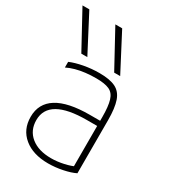

<svg xmlns="http://www.w3.org/2000/svg" viewBox="-194 -889 888 997"><g transform="rotate(30 250.0 -390.0)"><path d="M121 -570 1 -790H42L157 -570ZM318 -570 198 -790H239L354 -570ZM256 10Q165 10 111 -34.5Q57 -79 57 -155Q57 -235 122.5 -276Q188 -317 318 -317H397V-286H319Q91 -286 91 -155Q91 -93 135.5 -57Q180 -21 256 -21Q292 -21 330.5 -29.5Q369 -38 394 -51L380 -26V-340Q380 -403 369.5 -438Q359 -473 331.5 -485.5Q304 -498 252 -498Q220 -498 189.5 -494.5Q159 -491 132 -483.5Q105 -476 83 -465V-499Q116 -513 161.5 -521.5Q207 -530 254 -530Q316 -530 350.5 -513Q385 -496 399.5 -454.5Q414 -413 414 -340V-22Q386 -8 342 1Q298 10 256 10Z"/></g></svg>

Font: M PLUS 1 Code ExtraLight
Style: Regular
Weight: 250
Designer: Coji Morishita
Foundry: UNDERFOREST DESIGN
Version: Version 1.002